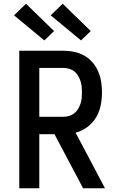

<svg xmlns="http://www.w3.org/2000/svg" viewBox="-20 -1006 640 1026"><path d="M83 0V-735H319Q348 -735 376.5 -729Q405 -723 430 -709Q455 -695 474 -673Q493 -651 504.5 -624.5Q516 -598 520.5 -569.5Q525 -541 525 -512Q525 -477 518 -442.5Q511 -408 493 -378Q475 -348 446.5 -327Q418 -306 384 -297L541 0H424L271 -289H190V0ZM319 -382Q334 -382 349.5 -386.5Q365 -391 377 -400.5Q389 -410 397 -423.5Q405 -437 410 -451.5Q415 -466 416.5 -481.5Q418 -497 418 -512Q418 -528 416.5 -543.5Q415 -559 410 -573.5Q405 -588 397 -601.5Q389 -615 377 -624.5Q365 -634 349.5 -638.5Q334 -643 319 -643H190V-382ZM413 -790 251 -924 315 -986 465 -840ZM217 -790 55 -924 119 -986 269 -840Z"/></svg>

Font: Iosevka Aile Semibold
Style: Regular
Weight: 600
Designer: Belleve Invis
Foundry: Belleve Invis
Version: Version 31.1.0; ttfautohint (v1.8.4)